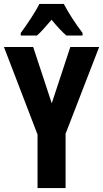

<svg xmlns="http://www.w3.org/2000/svg" viewBox="-20 -952 522 972"><path d="M303 -932H179C162 -895 114 -824 85 -785V-772H167C187 -789 212 -818 241 -852C269 -818 294 -791 316 -772H398V-785C360 -835 326 -888 303 -932ZM242 -429 148 -714H0L170 -271V0H312V-275L482 -714H336Z"/></svg>

Font: Noto Sans Oriya ExtCond Bold
Style: Bold
Weight: 700
Width: 2
Designer: Amélie Bonet and Sol Matas
Foundry: Google LLC
Version: Version 2.006